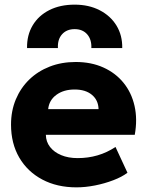

<svg xmlns="http://www.w3.org/2000/svg" viewBox="-20 -792 634 827"><path d="M309.5 15Q225.5 15 162 -18.8Q98.5 -52.5 63 -113.2Q27.5 -174 27.5 -255.5Q27.5 -314.5 48.2 -364Q69 -413.5 106.2 -449.5Q143.5 -485.5 194.2 -505.2Q245 -525 306 -525Q373 -525 425.5 -501.2Q478 -477.5 512.2 -435.2Q546.5 -393 559.5 -335.8Q572.5 -278.5 560.5 -211.5H177.5Q178 -181.5 195.5 -159Q213 -136.5 243.5 -123.8Q274 -111 314.5 -111Q359.5 -111 400 -122.8Q440.5 -134.5 477.5 -159L529 -48Q505.5 -30 468.2 -15.8Q431 -1.5 389.2 6.8Q347.5 15 309.5 15ZM187.5 -322H404.5Q403.5 -360.5 376 -383.5Q348.5 -406.5 301.5 -406.5Q254 -406.5 222.8 -383.5Q191.5 -360.5 187.5 -322ZM96.5 -585Q95.5 -640.5 120.8 -682.8Q146 -725 192.5 -748.5Q239 -772 301.5 -772Q362.5 -772 409.2 -748Q456 -724 481.8 -681.8Q507.5 -639.5 506.5 -585H373.5Q375 -622 355.5 -644.2Q336 -666.5 301.5 -666.5Q267 -666.5 247.2 -644.2Q227.5 -622 229.5 -585Z"/></svg>

Font: Geologica Roman
Style: Bold
Weight: 700
Designer: Sindre Bremnes, Frode Helland
Foundry: Monokrom Skriftforlag AS
Version: Version 1.010;gftools[0.9.28]